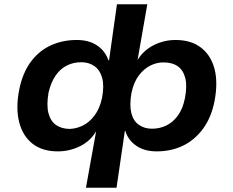

<svg xmlns="http://www.w3.org/2000/svg" viewBox="-20 -698 1092 898"><path d="M382 180 430 -86H431Q404 -39 355 -14.5Q306 10 250 10Q178 10 132 -26Q86 -62 69.5 -127.5Q53 -193 70 -279Q86 -358 124.5 -409.5Q163 -461 218 -486Q273 -511 339 -511Q396 -511 434 -485.5Q472 -460 487 -416H490L527 -678H669L623 -415H622Q649 -461 697.5 -486Q746 -511 801 -511Q874 -511 920.5 -475Q967 -439 983.5 -375Q1000 -311 983 -223Q967 -145 927.5 -93Q888 -41 833.5 -15.5Q779 10 713 10Q655 10 617 -16.5Q579 -43 566 -86H564L525 180ZM305 -95Q337 -96 367 -110.5Q397 -125 421.5 -157Q446 -189 457 -239Q468 -296 458 -333Q448 -370 422 -388.5Q396 -407 360 -407Q324 -407 293.5 -392Q263 -377 241 -346Q219 -315 207 -265Q197 -207 206.5 -169.5Q216 -132 241 -114Q266 -96 305 -95ZM691 -96Q727 -96 758 -111Q789 -126 812 -157.5Q835 -189 845 -239Q856 -296 846.5 -333Q837 -370 811.5 -388Q786 -406 747 -406Q715 -407 684.5 -392Q654 -377 630 -346Q606 -315 595 -264Q585 -208 594 -170.5Q603 -133 629 -114.5Q655 -96 691 -96Z"/></svg>

Font: Nunito Sans 7pt SemiExpanded
Style: Bold Italic
Weight: 700
Width: 6
Italic angle: -9°
Designer: Vernon Adams
Foundry: Vernon Adams
Version: Version 3.101;gftools[0.9.27]